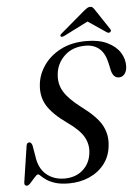

<svg xmlns="http://www.w3.org/2000/svg" viewBox="-60 -931 721 988"><g transform="rotate(-5 301.0 -437.0)"><path d="M256 10.5Q213.5 10.5 185.5 1.5Q157.5 -7.5 140.8 -19.2Q124 -31 115 -40.2Q106 -49.5 101 -49.5Q94.5 -49.5 83 -36.2Q71.5 -23 59.5 -9.8Q47.5 3.5 40.5 3.5Q25 3.5 27 -14L55 -199Q57 -217.5 70 -217.5Q81 -217.5 86 -200.5L95.5 -145.5Q103.5 -81 141.8 -48.8Q180 -16.5 235.5 -16.5Q293 -16.5 330 -49.2Q367 -82 373.5 -133.5Q380 -178.5 358.5 -217.8Q337 -257 274.5 -301Q203 -351.5 173.8 -398.5Q144.5 -445.5 150.5 -506.5Q155 -559.5 187 -606.2Q219 -653 275 -682.2Q331 -711.5 408.5 -711.5Q473.5 -711.5 517 -690.2Q560.5 -669 581.8 -635.2Q603 -601.5 601.5 -563.5Q600.5 -539.5 589.2 -525Q578 -510.5 559.5 -510.5Q531 -510.5 521 -549.5L512.5 -589Q501 -640.5 472.8 -664.2Q444.5 -688 401.5 -688Q334.5 -688 293.2 -648.5Q252 -609 247 -554Q241.5 -504.5 265.8 -464Q290 -423.5 352 -376.5Q431 -318 456.8 -269.8Q482.5 -221.5 476 -166Q471 -112 440.8 -72.2Q410.5 -32.5 362.5 -11Q314.5 10.5 256 10.5ZM534 -746Q526.5 -741 516.5 -748L423.5 -811L298.5 -748Q285 -741.5 280 -746Q274 -752 285.5 -761.5L412 -869Q421.5 -876.5 428.2 -880.8Q435 -885 443 -885Q451.5 -885 456 -880.8Q460.5 -876.5 465.5 -869L537 -761.5Q543 -752.5 534 -746Z"/></g></svg>

Font: Fraunces 72pt S000
Style: Italic
Weight: 400
Italic angle: -16°
Version: Version 1.000; ttfautohint (v1.8.3)